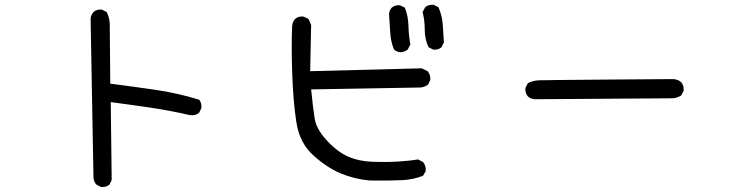

<svg xmlns="http://www.w3.org/2000/svg" viewBox="-20 -739 3040 801"><path d="M401 41 382 31Q372 20 370 4L358 -662Q360 -678 370 -689Q384 -701 405 -699L425 -689Q440 -660 438 -623L440 -390Q534 -378 627 -364.5Q720 -351 811 -323Q822 -310 820 -288L811 -269Q795 -255 771 -259Q688 -278 607 -290Q526 -302 442 -313L446 12L437 31Q423 43 401 41Z M1522 14Q1458 8 1401.5 -15.5Q1345 -39 1287.5 -90.5Q1230 -142 1216.5 -228.5Q1203 -315 1199 -434.5Q1195 -554 1199 -633Q1201 -648 1211 -660Q1225 -672 1246 -670L1267 -660L1278 -635L1274 -442L1739 -454L1764 -442Q1777 -427 1775 -405L1766 -386Q1752 -376 1735 -374L1278 -366Q1286 -286 1293 -243Q1300 -200 1344 -152.5Q1388 -105 1433 -85.5Q1478 -66 1534 -64Q1590 -62 1640 -65Q1690 -68 1724 -74L1745 -63Q1758 -47 1756 -25L1745 -6Q1706 10 1659 12.5Q1612 15 1522 14ZM1651 -521Q1636 -522 1624 -532Q1610 -565 1608 -604Q1606 -643 1603 -680Q1604 -695 1614 -707Q1628 -719 1649 -717L1669 -707Q1683 -672 1684 -631.5Q1685 -591 1692 -554L1681 -532Q1667 -522 1651 -521ZM1787 -532 1768 -542Q1752 -575 1752 -614.5Q1752 -654 1743 -689L1754 -709Q1768 -721 1789 -719L1809 -709Q1824 -676 1827 -637.5Q1830 -599 1832 -562L1822 -542Q1809 -530 1787 -532Z M2209 -325Q2193 -327 2182 -337Q2170 -351 2172 -372L2182 -392Q2203 -403 2228.5 -404Q2254 -405 2504 -407Q2754 -409 2787 -409Q2807 -409 2822 -396Q2834 -382 2832 -360L2822 -341Q2807 -331 2789 -329Z"/></svg>

Font: Kosefont JP
Style: Regular
Weight: 400
Designer: Nozomi Seto 瀬戸のぞみ
Version: Version 3.00;June 19, 2020